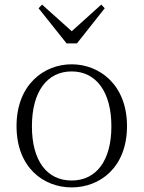

<svg xmlns="http://www.w3.org/2000/svg" viewBox="-20 -802 625 836"><path d="M292 14C414 14 533 -72 533 -253C533 -433 413 -522 292 -522C171 -522 52 -433 52 -253C52 -72 170 14 292 14ZM292 -16C185 -16 119 -101 119 -252C119 -403 185 -491 292 -491C398 -491 465 -403 465 -252C465 -101 398 -16 292 -16ZM163 -782 148 -766 270 -613H315L436 -766L421 -782L269 -645H316Z"/></svg>

Font: Source Han Serif TW VF
Style: Regular
Weight: 250
Designer: Ryoko NISHIZUKA 西塚涼子 (kana & ideographs); Frank Grießhammer (Latin, Greek & Cyrillic); Wenlong ZHANG 张文龙 (bopomofo); San
Foundry: Adobe
Version: Version 2.002;hotconv 1.1.0;makeotfexe 2.6.0